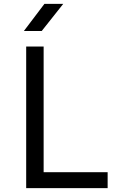

<svg xmlns="http://www.w3.org/2000/svg" viewBox="-20 -970 640 990"><path d="M115 0V-730H205V-82H535V0ZM103 -810 209 -950H306L195 -810Z"/></svg>

Font: JetBrains Mono Zero
Style: Regular-Zero
Weight: 400
Designer: Philipp Nurullin, Konstantin Bulenkov
Foundry: JetBrains
Version: Version 2.211